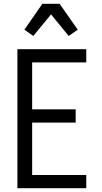

<svg xmlns="http://www.w3.org/2000/svg" viewBox="-20 -995 540 1015"><path d="M72 0V-735H436V-665H150V-417H380V-347H150V-70H436V0ZM156 -805 109 -838 204 -975H295L391 -838L343 -805L250 -919Z"/></svg>

Font: Huly
Style: Regular
Weight: 400
Designer: Belleve Invis
Foundry: Belleve Invis
Version: Version 33.2.5; ttfautohint (v1.8.4)